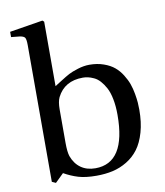

<svg xmlns="http://www.w3.org/2000/svg" viewBox="-84 -811 766 893"><g transform="rotate(-10 299.0 -365.0)"><path d="M20 -691.9V-716.8L176.8 -742.2L184.1 -735.8V-431.2Q187 -433.1 214.4 -450.4Q241.7 -467.8 256.8 -475.8Q272 -483.9 300.8 -492.9Q329.6 -502 356 -502Q393.1 -502 423.3 -491.2Q453.6 -480.5 473.1 -464.1Q492.7 -447.8 507.3 -424.3Q522 -400.9 529.8 -378.9Q537.6 -356.9 542 -331.5Q546.4 -306.2 547.6 -289.3Q548.8 -272.5 548.8 -255.9Q548.8 -196.3 535.4 -149.7Q522 -103 499.5 -73Q477.1 -43 444.8 -23.4Q412.6 -3.9 377 4.2Q341.3 12.2 299.8 12.2Q249 12.2 214.8 2Q180.7 -8.3 147.9 -26.9L107.9 12.2L89.8 3.9V-642.1Q89.8 -669.9 84 -677.7Q78.1 -685.5 58.1 -688ZM184.1 -163.1Q184.1 -121.1 190.9 -100.1Q204.6 -62.5 232.7 -42.7Q260.7 -22.9 300.8 -22.9Q444.8 -22.9 444.8 -250Q444.8 -291.5 438.2 -324.7Q431.6 -357.9 420.4 -378.7Q409.2 -399.4 396 -414.1Q382.8 -428.7 367.4 -435.8Q352.1 -442.9 339.8 -445.6Q327.6 -448.2 315.9 -448.2Q229 -448.2 193.8 -377.9Q184.1 -357.9 184.1 -320.8Z"/></g></svg>

Font: Heuristica
Style: Regular
Weight: 400
Version: Version 1.0.2